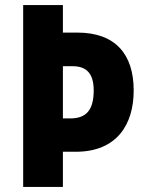

<svg xmlns="http://www.w3.org/2000/svg" viewBox="-20 -734 572 754"><path d="M505 -379C505 -521 433 -606 284 -606H227V-714H71V0H227V-138H277C440 -138 505 -246 505 -379ZM256 -269H227V-474H265C321 -474 348 -444 348 -379C348 -301 318 -269 256 -269Z"/></svg>

Font: Noto Sans Gurmukhi UI Condensed ExtraBold
Style: Regular
Weight: 800
Width: 3
Designer: Jelle Bosma - Monotype Design Team
Foundry: Monotype Imaging Inc.
Version: Version 2.004